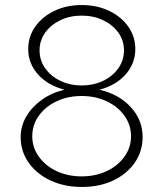

<svg xmlns="http://www.w3.org/2000/svg" viewBox="-20 -731 648 762"><path d="M305 11Q236 11 181 -14.5Q126 -40 94 -85Q62 -130 62 -187Q62 -231 84.5 -269Q107 -307 146 -335Q185 -363 236 -375Q170 -392 131 -435.5Q92 -479 92 -536Q92 -586 120 -625.5Q148 -665 196 -688Q244 -711 304 -711Q365 -711 413 -688Q461 -665 489 -625.5Q517 -586 517 -536Q517 -479 478.5 -435.5Q440 -392 375 -375Q452 -357 499 -306Q546 -255 546 -187Q546 -130 514.5 -85Q483 -40 429 -14.5Q375 11 305 11ZM304 -392Q352 -392 390 -410.5Q428 -429 450 -460.5Q472 -492 472 -531Q472 -570 450 -601Q428 -632 390 -650.5Q352 -669 304 -669Q257 -669 219 -650.5Q181 -632 159 -601Q137 -570 137 -531Q137 -492 159 -460.5Q181 -429 219 -410.5Q257 -392 304 -392ZM304 -31Q359 -31 403.5 -52Q448 -73 474 -109.5Q500 -146 500 -190Q500 -235 474 -271.5Q448 -308 403.5 -329Q359 -350 304 -350Q249 -350 204.5 -329Q160 -308 134 -271.5Q108 -235 108 -190Q108 -146 134 -109.5Q160 -73 204.5 -52Q249 -31 304 -31Z"/></svg>

Font: Red Hat Display
Style: Regular
Weight: 300
Designer: Pentagram, MCKL
Foundry: Pentagram, MCKL
Version: Version 1.023